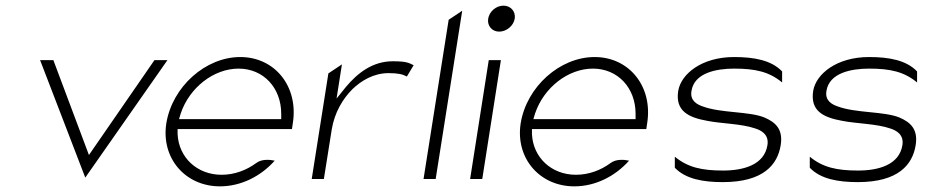

<svg xmlns="http://www.w3.org/2000/svg" viewBox="-20 -664 3286 680"><path d="M122 -451 282 -35 573 -451H527L295 -115L169 -451Z M569 -227C550 -104 636 -4 759 -4C833 -4 903 -39 953 -95C935 -99 907 -101 888 -87C853 -61 810 -45 765 -45C678 -45 613 -106 609 -189V-207H1014L1017 -227C1038 -357 954 -462 831 -462C708 -462 590 -357 569 -227ZM614 -242 620 -262C651 -354 737 -421 825 -421C913 -421 976 -353 976 -261V-242Z M1084 -30H1127L1155 -206C1165 -266 1194 -314 1228 -348C1259 -378 1303 -405 1356 -405C1390 -405 1406 -401 1421 -393L1445 -433C1427 -442 1418 -447 1371 -447C1300 -447 1247 -406 1205 -356L1172 -315L1191 -436L1143 -404Z M1480 -30H1523L1617 -626L1569 -594Z M1709 -598C1705 -573 1722 -552 1748 -552C1774 -552 1799 -573 1803 -598C1807 -623 1789 -644 1763 -644C1737 -644 1713 -623 1709 -598ZM1645 -30H1688L1754 -451H1711Z M1824 -227C1805 -104 1891 -4 2014 -4C2088 -4 2158 -39 2208 -95C2190 -99 2162 -101 2143 -87C2108 -61 2065 -45 2020 -45C1933 -45 1868 -106 1864 -189V-207H2269L2272 -227C2293 -357 2209 -462 2086 -462C1963 -462 1845 -357 1824 -227ZM1869 -242 1875 -262C1906 -354 1992 -421 2080 -421C2168 -421 2231 -353 2231 -261V-242Z M2382 -342C2371 -271 2418 -248 2485 -236C2535 -226 2606 -226 2655 -209C2677 -202 2704 -187 2698 -150C2687 -80 2613 -60 2541 -60C2466 -60 2416 -71 2370 -109V-70C2408 -30 2470 -19 2540 -19C2684 -19 2734 -81 2745 -150C2754 -206 2727 -231 2687 -248C2633 -270 2534 -263 2469 -287C2449 -294 2423 -307 2429 -342C2439 -406 2517 -421 2580 -421C2655 -421 2704 -410 2750 -372V-411C2712 -451 2650 -462 2580 -462C2465 -462 2392 -402 2382 -342Z M2860 -342C2849 -271 2896 -248 2963 -236C3013 -226 3084 -226 3133 -209C3155 -202 3182 -187 3176 -150C3165 -80 3091 -60 3019 -60C2944 -60 2894 -71 2848 -109V-70C2886 -30 2948 -19 3018 -19C3162 -19 3212 -81 3223 -150C3232 -206 3205 -231 3165 -248C3111 -270 3012 -263 2947 -287C2927 -294 2901 -307 2907 -342C2917 -406 2995 -421 3058 -421C3133 -421 3182 -410 3228 -372V-411C3190 -451 3128 -462 3058 -462C2943 -462 2870 -402 2860 -342Z"/></svg>

Font: Charger Sport
Style: HLObl
Weight: 100
Designer: Jasper
Foundry: Cannot Into Space Fonts
Version: Version 1.1